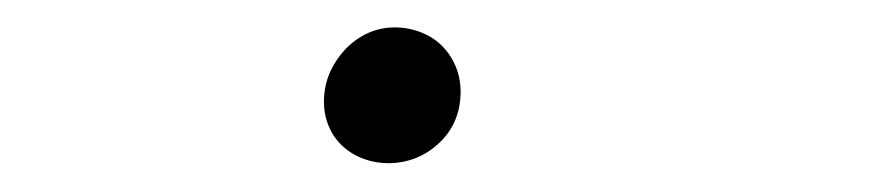

<svg xmlns="http://www.w3.org/2000/svg" viewBox="-20 -111 627 138"><path d="M212.9 -40.5Q213.4 -50.8 217.5 -59.8Q221.7 -68.8 228.5 -75.9Q235.4 -83 244.4 -87.2Q253.4 -91.3 263.7 -91.3Q273.9 -91.3 283 -87.6Q292 -84 298.3 -77.4Q304.7 -70.8 308.1 -61.8Q311.5 -52.7 311 -42.5Q310.1 -21.5 295.2 -7.8Q280.3 5.9 259.8 6.3Q249.5 6.3 240.7 2.9Q231.9 -0.5 225.6 -6.6Q219.2 -12.7 215.8 -21.5Q212.4 -30.3 212.9 -40.5Z"/></svg>

Font: Roboto Mono Light
Style: Italic
Weight: 300
Designer: Google
Version: Version 2.000985; 2015; ttfautohint (v1.3)